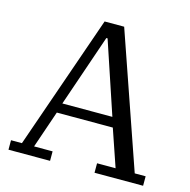

<svg xmlns="http://www.w3.org/2000/svg" viewBox="-103 -799 892 901"><g transform="rotate(15 343.0 -349.0)"><path d="M16 -46H69L296 -698H391L617 -46H670V0H434V-46H524L462 -227H190L128 -46H218V0H16ZM204 -275H447L330 -625H324Z"/></g></svg>

Font: IBM Plex Serif
Style: Regular
Weight: 400
Designer: Mike Abbink, Paul van der Laan, Pieter van Rosmalen
Foundry: Bold Monday
Version: Version 3.001